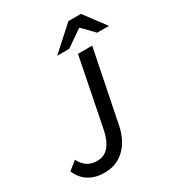

<svg xmlns="http://www.w3.org/2000/svg" viewBox="-203 -967 1011 1101"><g transform="rotate(-30 302.5 -416.5)"><path d="M164 12Q105 12 62 -15Q19 -42 -2 -93L54 -138Q70 -105 96.5 -86.5Q123 -68 163 -68Q211 -68 240.5 -103.5Q270 -139 283 -204L373 -655H467L373 -189Q363 -132 336.5 -86.5Q310 -41 267 -14.5Q224 12 164 12ZM264 -705 419 -845H502L607 -705H529L456 -780H452L344 -705Z"/></g></svg>

Font: Source Sans 3 Medium
Style: Italic
Weight: 500
Italic angle: -11°
Designer: Paul D. Hunt
Foundry: Adobe
Version: Version 3.052;hotconv 1.1.0;makeotfexe 2.6.0